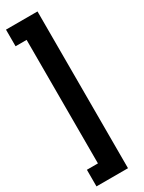

<svg xmlns="http://www.w3.org/2000/svg" viewBox="-257 -856 789 1051"><g transform="rotate(-30 138.0 -330.5)"><path d="M5.9 -826.2H205.1V164.6H5.9V59.6H75.7V-721.2H5.9Z"/></g></svg>

Font: Vazirmatn RD
Style: Bold
Weight: 700
Designer: Saber Rastikerdar
Foundry: Saber Rastikerdar
Version: Version 32.102